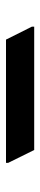

<svg xmlns="http://www.w3.org/2000/svg" viewBox="233 -681 134 640"><g transform="rotate(90 300.0 -361.0)"><path d="M523 -314H112L69 -400V-408H480L523 -321Z"/></g></svg>

Font: Halant Semibold
Style: Regular
Weight: 600
Version: Version 1.100;PS 1.0;hotconv 1.0.78;makeotf.lib2.5.61930; tt